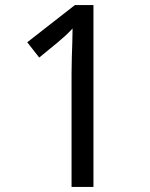

<svg xmlns="http://www.w3.org/2000/svg" viewBox="-20 -734 591 754"><path d="M261 0V-446Q261 -474 262 -506.5Q263 -539 264 -569.5Q265 -600 265 -622Q249 -605 237.5 -594.5Q226 -584 206 -567L134 -508L87 -568L274 -714H347V0Z"/></svg>

Font: hindi15
Style: Regular
Weight: 400
Designer: Jelle Bosma - Monotype Design Team
Foundry: Monotype Imaging Inc.
Version: Version 2.006